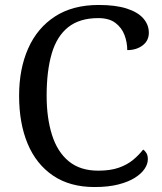

<svg xmlns="http://www.w3.org/2000/svg" viewBox="-20 -744 654 774"><path d="M361 10Q262 10 194 -36Q126 -82 91.5 -164.5Q57 -247 57 -358Q57 -466 93.5 -548.5Q130 -631 201.5 -677.5Q273 -724 378 -724Q446 -724 491 -709.5Q536 -695 558 -669.5Q580 -644 580 -612Q580 -580 555 -561Q530 -542 493 -542Q493 -573 482 -602.5Q471 -632 445.5 -651.5Q420 -671 376 -671Q301 -671 255 -634.5Q209 -598 188.5 -528Q168 -458 168 -358Q168 -269 189.5 -200.5Q211 -132 257 -94Q303 -56 376 -56Q425 -56 459 -68Q493 -80 516.5 -99.5Q540 -119 557 -141Q565 -136 570.5 -126.5Q576 -117 576 -102Q576 -83 563 -63.5Q550 -44 524 -27.5Q498 -11 457.5 -0.5Q417 10 361 10Z"/></svg>

Font: Noto Serif Armenian
Style: Regular
Weight: 400
Designer: Monotype Design Team
Foundry: Monotype Imaging Inc.
Version: Version 2.007